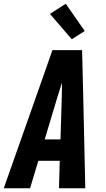

<svg xmlns="http://www.w3.org/2000/svg" viewBox="-43 -1002 563 1022"><path d="M-23 0 150 -490 236 -735H394L400 -490L411 0H271L275 -146H161L117 0ZM279 -260 286 -490Q286 -508 286.5 -526Q287 -544 287 -562Q281 -544 275.5 -526Q270 -508 264 -490L195 -260ZM339 -793 223 -928 307 -982 408 -837Z"/></svg>

Font: Iosevka SS18 Heavy
Style: Italic
Weight: 900
Italic angle: -9°
Monospace: yes
Designer: Belleve Invis
Foundry: Belleve Invis
Version: Version 25.1.1; ttfautohint (v1.8.4)